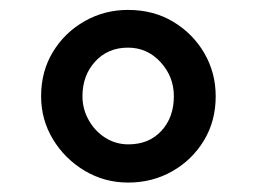

<svg xmlns="http://www.w3.org/2000/svg" viewBox="-20 -830 530 397"><path d="M245 -452.5Q196 -452.5 155 -477Q114 -501.5 89.5 -542Q65 -582.5 65 -631Q65 -682.5 89.5 -722.8Q114 -763 155 -786.2Q196 -809.5 244.5 -809.5Q297.5 -809.5 338.2 -785Q379 -760.5 402.5 -720Q426 -679.5 426 -631Q426 -579.5 401.5 -539.2Q377 -499 336 -475.8Q295 -452.5 245 -452.5ZM245.5 -531.5Q288 -531.5 313.8 -559.5Q339.5 -587.5 339.5 -631Q339.5 -671.5 312 -701.5Q284.5 -731.5 244.5 -731.5Q203 -731.5 176.8 -702.8Q150.5 -674 150.5 -631Q150.5 -604.5 163.5 -581.5Q176.5 -558.5 198 -545Q219.5 -531.5 245.5 -531.5Z"/></svg>

Font: Merriweather Light 18pt
Style: Bold
Weight: 700
Version: Version 2.100